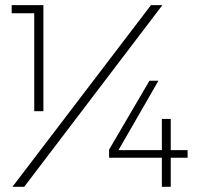

<svg xmlns="http://www.w3.org/2000/svg" viewBox="-20 -719 775 739"><path d="M111.8 -291V-668H24.9V-699.2H147V-291ZM27.8 0 561 -699.2H605L73.2 0ZM603 -141.1V-261.2H637.2V-141.1H702.1V-111.8H637.2V0H603V-111.8H399.9V-143.1L555.2 -408.2H589.8L436 -141.1Z"/></svg>

Font: Montserrat Ultra Light
Style: Regular
Weight: 200
Designer: Julieta Ulanovsky
Foundry: Julieta Ulanovsky
Version: Version 3.001;PS 003.001;hotconv 1.0.70;makeotf.lib2.5.58329